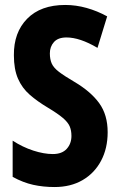

<svg xmlns="http://www.w3.org/2000/svg" viewBox="-20 -744 483 774"><path d="M414 -211Q414 -146 387.5 -96Q361 -46 313 -18Q265 10 200 10Q154 10 113.5 1Q73 -8 31 -31V-177Q71 -151 114 -137Q157 -123 193 -123Q230 -123 249 -144Q268 -165 268 -196Q268 -218 261 -234.5Q254 -251 233.5 -268.5Q213 -286 173 -310Q131 -335 100 -362Q69 -389 52.5 -427Q36 -465 36 -521Q35 -613 89.5 -668.5Q144 -724 243 -724Q286 -724 329 -712Q372 -700 412 -678L373 -551Q302 -593 248 -593Q214 -593 197.5 -574.5Q181 -556 181 -529Q181 -505 188.5 -488Q196 -471 217.5 -454.5Q239 -438 280 -414Q346 -375 380 -328Q414 -281 414 -211Z"/></svg>

Font: Noto Sans Bengali ExtraCondensed
Style: Bold
Weight: 700
Width: 2
Designer: Joana Ranito - Universal Thirst; Jelle Bosma - Monotype Design Team
Foundry: Universal Thirst ehf.
Version: Version 3.000; ttfautohint (v1.8.4.7-5d5b)